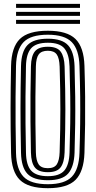

<svg xmlns="http://www.w3.org/2000/svg" viewBox="-20 -969 498 998"><path d="M228.8 9.2Q127 9.2 83.2 -33.9Q39.5 -77 37.5 -174Q36 -241.5 35.4 -297.9Q34.8 -354.2 34.9 -406.1Q35 -458 35.6 -511.5Q36.2 -565 37.5 -626.8Q39.5 -723.5 83.2 -766.4Q127 -809.2 228.8 -809.2Q328.8 -809.2 372.4 -766.4Q416 -723.5 419 -626.8Q421.8 -538.5 422.5 -465.8Q423.2 -393 422.4 -323.2Q421.5 -253.5 419 -174Q415.8 -77.8 372.8 -34.2Q329.8 9.2 228.8 9.2ZM228.8 -11.5Q316 -11.5 353.2 -50.2Q390.5 -89 393.2 -174.8Q395.8 -255.2 396.6 -325Q397.5 -394.8 396.8 -466.8Q396 -538.8 393.2 -626Q390.5 -711.5 353.1 -750Q315.8 -788.5 228.8 -788.5Q139.5 -788.5 102.4 -749.9Q65.2 -711.2 63.2 -626.2Q61.5 -536.2 60.9 -464.9Q60.2 -393.5 61 -324.9Q61.8 -256.2 63.2 -174.5Q65.2 -89.2 102.4 -50.4Q139.5 -11.5 228.8 -11.5ZM228.8 -32.2Q153.8 -32.2 122.2 -66Q90.8 -99.8 89.2 -175Q87.8 -242.5 87.1 -298.8Q86.5 -355 86.5 -406.6Q86.5 -458.2 87.2 -511.4Q88 -564.5 89.2 -625.8Q90.8 -700.8 122.5 -734.2Q154.2 -767.8 228.8 -767.8Q303 -767.8 334 -733.6Q365 -699.5 367.5 -625Q370.2 -536 371 -464.6Q371.8 -393.2 370.9 -324.9Q370 -256.5 367.5 -175.5Q365 -102 334.4 -67.1Q303.8 -32.2 228.8 -32.2ZM228.8 -53.2Q289.2 -53.2 314.4 -82.6Q339.5 -112 341.5 -176.5Q344.2 -260.5 345.1 -329.5Q346 -398.5 345.1 -468.2Q344.2 -538 341.5 -624Q339.5 -686 315.4 -716.4Q291.2 -746.8 228.8 -746.8Q166.8 -746.8 141.5 -717.6Q116.2 -688.5 115 -625Q113 -537 112.5 -466.1Q112 -395.2 112.6 -326.5Q113.2 -257.8 115 -175.5Q116.2 -109.8 142.5 -81.5Q168.8 -53.2 228.8 -53.2ZM228.8 -74Q180.8 -74 161.4 -98.4Q142 -122.8 140.8 -176Q139 -265.8 138.4 -336.8Q137.8 -407.8 138.4 -475.8Q139 -543.8 140.8 -624.8Q142 -677.8 161.4 -701.9Q180.8 -726 228.8 -726Q277 -726 295.6 -700.4Q314.2 -674.8 315.8 -623.2Q317.8 -559.2 318.8 -505.1Q319.8 -451 319.8 -400.1Q319.8 -349.2 318.8 -295.1Q317.8 -241 315.8 -177Q314 -124.2 295.1 -99.1Q276.2 -74 228.8 -74ZM228.8 -94.8Q262.5 -94.8 275.5 -115.1Q288.5 -135.5 290 -177.8Q292 -242.2 292.9 -296.4Q293.8 -350.5 293.8 -401.1Q293.8 -451.8 292.9 -505.4Q292 -559 290 -622.5Q288.5 -667.2 274.8 -686.2Q261 -705.2 228.8 -705.2Q195.8 -705.2 181.6 -686.6Q167.5 -668 166.5 -624Q164.8 -536 164.1 -465.5Q163.5 -395 164.2 -326.6Q165 -258.2 166.5 -176.8Q167.5 -134.8 180.9 -114.8Q194.2 -94.8 228.8 -94.8ZM395.8 -928H63.5V-949H395.8ZM395.8 -886.5H63.5V-907.2H395.8ZM395.8 -845H63.5V-865.8H395.8Z"/></svg>

Font: Big Shoulders Inline Display ExtraBold
Style: Regular
Weight: 800
Designer: Patric King
Foundry: XO Type Co
Version: Version 1.000